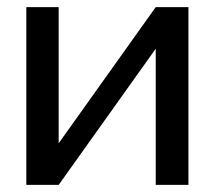

<svg xmlns="http://www.w3.org/2000/svg" viewBox="-20 -520 603 540"><path d="M54 0H145L418 -383V0H510V-500H418L145 -117V-500H54Z"/></svg>

Font: LT Wave Alt
Style: Regular
Weight: 400
Designer: Daniel Lyons
Version: Version 2.5 (Glyphs App)